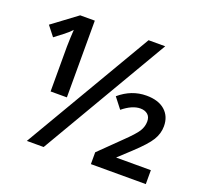

<svg xmlns="http://www.w3.org/2000/svg" viewBox="-123 -860 1075 1006"><g transform="rotate(20 415.0 -357.0)"><path d="M22.5 0ZM633.8 -713.9 215.8 0H122.1L541 -713.9ZM241.2 -286.1H150.4V-536.1L151.9 -586.4L154.3 -630.9Q146 -622.1 134.5 -611.3Q123 -600.6 65.4 -557.1L22.5 -611.8L159.7 -713.9H241.2ZM785.2 -0.5H479V-66.4L591.3 -176.3Q648.4 -231 664.3 -256.8Q680.2 -282.7 680.2 -311.5Q680.2 -336.9 664.6 -350.1Q648.9 -363.3 624 -363.3Q578.6 -363.3 525.9 -320.3L480 -379.4Q547.9 -437.5 630.9 -437.5Q697.3 -437.5 734.1 -405.3Q771 -373 771 -317.4Q771 -276.9 748.5 -240Q726.1 -203.1 659.2 -141.1L591.3 -78.1H785.2Z"/></g></svg>

Font: Open Sans Semibold
Style: Regular
Weight: 600
Foundry: Ascender Corporation
Version: Version 1.10; ttfautohint (v1.5.65-e2d9)